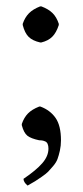

<svg xmlns="http://www.w3.org/2000/svg" viewBox="-20 -434 260 598"><path d="M47.9 -43.9V-47.9Q54.7 -67.9 67.1 -80.6Q79.6 -93.3 102.1 -102.1H106Q136.2 -90.8 153.1 -66.7Q169.9 -42.5 169.9 2.9Q169.9 20 166.5 35.2Q163.1 50.3 159.2 61Q155.3 71.8 145.5 83.3Q135.7 94.7 129.9 100.8Q124 106.9 109.9 116.7Q95.7 126.5 89.4 130.4Q83 134.3 65.9 144Q53.2 133.3 53.2 123Q92.8 96.2 111.8 74.2Q130.9 52.2 130.9 28.8Q130.9 20 128.4 14.4Q126 8.8 121.1 6.6Q116.2 4.4 112.1 3.7Q107.9 2.9 102.1 2.9Q76.7 -2.4 65.4 -11.2Q54.2 -20 47.9 -43.9ZM50.8 -356V-359.9Q57.6 -379.9 70.1 -392.6Q82.5 -405.3 105 -414.1H108.9Q130.9 -405.8 143.6 -393.3Q156.2 -380.9 163.1 -359.9V-356Q155.3 -332 142.8 -319.6Q130.4 -307.1 108.9 -301.8H105Q81.5 -307.1 69.3 -319.1Q57.1 -331.1 50.8 -356Z"/></svg>

Font: Linux Biolinum
Style: Regular
Weight: 400
Designer: Philipp H. Poll
Foundry: Philipp H. Poll
Version: Version 0.6.4